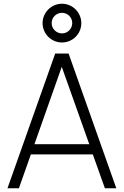

<svg xmlns="http://www.w3.org/2000/svg" viewBox="-20 -1006 662 1026"><path d="M20 0H81L145 -181H476L540.5 0H601.5L346.5 -720H275ZM164 -235.5 310 -649 457 -235.5ZM207.5 -882.5C207.5 -825 254.5 -779 311 -779C368.5 -779 414.5 -825 414.5 -882.5C414.5 -939 368.5 -986 311 -986C254.5 -986 207.5 -939 207.5 -882.5ZM256 -882.5C256 -913 281 -937.5 311 -937.5C342 -937.5 366 -913 366 -882.5C366 -852.5 342 -827.5 311 -827.5C281 -827.5 256 -852.5 256 -882.5Z"/></svg>

Font: Eudonet Light
Style: Regular
Weight: 300
Designer: Mikhail Sharanda
Foundry: Mikhail Sharanda
Version: Version 4.503;Glyphs 3.1.2 (3151)